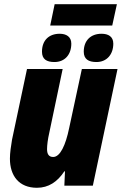

<svg xmlns="http://www.w3.org/2000/svg" viewBox="-20 -880 577 910"><path d="M218 -759H512L534 -860H239ZM238 -586C288 -586 318 -622 318 -673C318 -706 294 -720 263 -720C212 -720 179 -689 179 -635C179 -600 200 -586 238 -586ZM437 -586C487 -586 517 -623 517 -673C517 -707 493 -720 461 -720C411 -720 377 -689 377 -635C377 -600 399 -586 437 -586ZM155 10C210 10 252 -18 285 -68H288L285 0H420L537 -553H368L308 -274C291 -191 265 -136 232 -136C212 -136 203 -149 203 -173C203 -193 207 -222 213 -248L277 -553H108L37 -218C32 -188 27 -155 27 -128C27 -47 70 10 155 10Z"/></svg>

Font: Noto Sans Condensed Black
Style: Italic
Weight: 900
Width: 3
Italic angle: -12°
Designer: Monotype Design Team
Foundry: Monotype Imaging Inc.
Version: Version 2.013